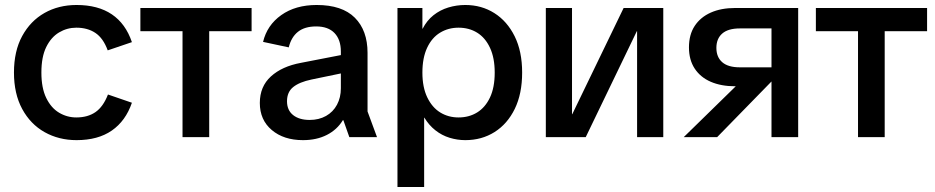

<svg xmlns="http://www.w3.org/2000/svg" viewBox="-20 -550 3750 770"><path d="M287 12Q216 12 159 -20Q102 -52 69 -113Q36 -174 36 -259Q36 -345 69 -405.5Q102 -466 158.5 -498Q215 -530 287 -530Q373 -530 428.5 -492.5Q484 -455 509 -381L412 -348Q394 -397 362.5 -418Q331 -439 286 -439Q249 -439 217 -420Q185 -401 165.5 -361.5Q146 -322 146 -259Q146 -197 165.5 -157Q185 -117 217 -98Q249 -79 286 -79Q332 -79 363 -100.5Q394 -122 413 -171L509 -138Q484 -65 428.5 -26.5Q373 12 287 12Z M712 0V-489H819V0ZM543 -425V-518H989V-425Z M1195 12Q1118 12 1070 -28.5Q1022 -69 1022 -137Q1022 -203 1066.5 -243.5Q1111 -284 1187 -298L1393 -338V-265L1229 -231Q1181 -221 1156 -201Q1131 -181 1131 -144Q1131 -108 1155.5 -88.5Q1180 -69 1222 -69Q1259 -69 1287.5 -85Q1316 -101 1331.5 -130Q1347 -159 1347 -196V-343Q1347 -391 1321.5 -417.5Q1296 -444 1248 -444Q1202 -444 1175 -422.5Q1148 -401 1138 -360L1035 -382Q1051 -449 1108 -489.5Q1165 -530 1250 -530Q1352 -530 1403 -479Q1454 -428 1454 -338V-103L1492 0H1381L1357 -68H1355Q1332 -30 1291 -9Q1250 12 1195 12Z M1574 200V-518H1674V-435H1675Q1692 -468 1718.5 -489Q1745 -510 1778 -520Q1811 -530 1846 -530Q1911 -530 1962.5 -497.5Q2014 -465 2044 -404.5Q2074 -344 2074 -259Q2074 -174 2044.5 -113.5Q2015 -53 1963.5 -20.5Q1912 12 1846 12Q1814 12 1783 2.5Q1752 -7 1726 -27.5Q1700 -48 1682 -78H1681V200ZM1819 -79Q1861 -79 1893.5 -99Q1926 -119 1945 -159Q1964 -199 1964 -259Q1964 -318 1945 -358.5Q1926 -399 1893.5 -419Q1861 -439 1819 -439Q1778 -439 1745 -419Q1712 -399 1693 -358.5Q1674 -318 1674 -259Q1674 -200 1693.5 -159.5Q1713 -119 1745.5 -99Q1778 -79 1819 -79Z M2169 0V-518H2274V-92H2275L2481 -518H2640V0H2535V-425H2534L2329 0Z M3074 0V-228H3017L3008 -204H2929Q2872 -204 2830.5 -222Q2789 -240 2766 -275Q2743 -310 2743 -360Q2743 -411 2766 -446Q2789 -481 2830.5 -499.5Q2872 -518 2929 -518H3181V0ZM2722 0 2987 -259 3106 -256 2856 0ZM2947 -280H3074V-436H2947Q2900 -436 2876.5 -415.5Q2853 -395 2853 -358Q2853 -321 2876.5 -300.5Q2900 -280 2947 -280Z M3421 0V-489H3528V0ZM3252 -425V-518H3698V-425Z"/></svg>

Font: TikTok Sans 24pt Medium
Style: Regular
Weight: 500
Version: Version 4.000